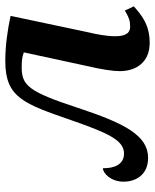

<svg xmlns="http://www.w3.org/2000/svg" viewBox="50 -625 586 726"><g transform="rotate(-90 343.0 -262.0)"><path d="M544 11C614 11 650 -21 682 -49L666 -83C635 -64 622 -63 605 -63C574 -63 569 -92 569 -121C569 -150 576 -189 584 -222L646 -515C594 -526 536 -535 474 -535C336 -535 313 -462 252 -287C202 -143 175 -86 125 -86C85 -86 69 -122 70 -166C52 -166 19 -137 19 -87C19 -48 40 5 109 5C194 5 240 -84 299 -263C359 -446 383 -473 451 -473C479 -473 490 -471 508 -465L457 -229C443 -169 437 -128 437 -102C437 -41 470 11 544 11Z"/></g></svg>

Font: Noto Serif Semi
Style: Italic
Weight: 600
Italic angle: -12°
Designer: Monotype Design Team
Foundry: Monotype Imaging Inc.
Version: Version 1.901